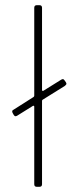

<svg xmlns="http://www.w3.org/2000/svg" viewBox="-20 -720 302 740"><path d="M236 -397Q236 -394 230 -389L145 -336Q142 -335 142 -331V-10Q142 0 132 0H122Q112 0 112 -10V-309Q112 -311 110.5 -312Q109 -313 107 -312L46 -274Q42 -272 40 -272Q36 -272 33 -277L29 -284Q27 -288 27 -290Q27 -295 32 -297L109 -346Q112 -348 112 -351V-690Q112 -700 122 -700H132Q142 -700 142 -690V-373Q142 -371 143.5 -370Q145 -369 147 -370L216 -413Q220 -415 222 -415Q226 -415 229 -410L234 -403Q236 -399 236 -397Z"/></svg>

Font: Barlow Semi Condensed Thin
Style: Regular
Weight: 250
Width: 4
Designer: Jeremy Tribby
Foundry: Tribby Type
Version: Version 1.408